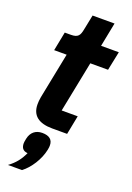

<svg xmlns="http://www.w3.org/2000/svg" viewBox="-175 -730 735 1068"><g transform="rotate(20 192.5 -196.0)"><path d="M139 42C100 42 73 64 65 104C62 119 61 126 61 131C61 155 70 174 100 176C82 216 59 246 20 275H103C146 243 187 180 199 120C202 105 202 101 202 93C202 60 181 42 139 42ZM270 0 292 -112H197L257 -413H362L385 -525H280L308 -667H178L160 -578C153 -542 144 -525 101 -525H65L43 -413H117L63 -142C60 -127 59 -109 59 -99C59 -33 101 0 182 0Z"/></g></svg>

Font: LVC Sans
Style: Bold Italic
Weight: 700
Italic angle: -11.31°
Designer: Mike Abbink, Paul van der Laan, Pieter van Rosmalen
Foundry: Bold Monday
Version: Version 3.0